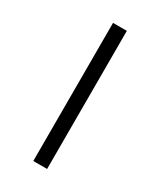

<svg xmlns="http://www.w3.org/2000/svg" viewBox="-137 -551 503 602"><g transform="rotate(30 114.5 -250.0)"><path d="M139 -500V0H89V-500Z"/></g></svg>

Font: Elaine Sans Light
Style: Regular
Weight: 300
Designer: Wei Huang
Foundry: Wei Huang
Version: Version 2.001;December 24, 2019;FontCreator 12.0.0.2547 64-b